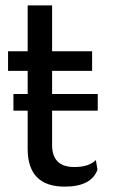

<svg xmlns="http://www.w3.org/2000/svg" viewBox="-20 -688 427 715"><path d="M337 -92Q311 -66 257 -66Q174 -66 174 -148V-276H344V-338H174V-424H323V-497H174V-668H83V-497H10V-424H83V-338H30V-276H83V-134Q83 7 221 7Q320 7 343 -56Z"/></svg>

Font: Sawarabi Gothic
Style: Regular
Weight: 400
Designer: mshio (mshio@users.sourceforge.jp)
Version: Version 20141215